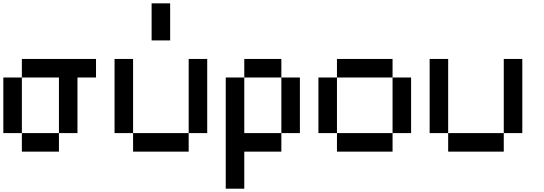

<svg xmlns="http://www.w3.org/2000/svg" viewBox="-20 -909 3262 1151"><path d="M111.1 -111.1H0V-444.4H111.1ZM333.3 0H111.1V-111.1H333.3ZM333.3 -444.4H111.1V-555.6H555.6V-444.4H444.4V-111.1H333.3Z M777.8 -111.1H666.7V-555.6H777.8ZM1222.2 -111.1H1111.1V-555.6H1222.2ZM1111.1 0H777.8V-111.1H1111.1ZM1000 -666.7H888.9V-888.9H1000Z M1666.7 -444.4H1444.4V-555.6H1666.7ZM1444.4 0V222.2H1333.3V-444.4H1444.4V-111.1H1666.7V0ZM1777.8 -111.1H1666.7V-444.4H1777.8Z M2000 -111.1H1888.9V-444.4H2000ZM2333.3 -444.4H2000V-555.6H2333.3ZM2444.4 -111.1H2333.3V-444.4H2444.4ZM2333.3 0H2000V-111.1H2333.3Z M2666.7 -111.1H2555.6V-555.6H2666.7ZM3111.1 -111.1H3000V-555.6H3111.1ZM3000 0H2666.7V-111.1H3000Z"/></svg>

Font: Pixeloid Sans
Style: Regular
Weight: 400
Designer: GGBotNet
Foundry: GGBotNet
Version: 0.5